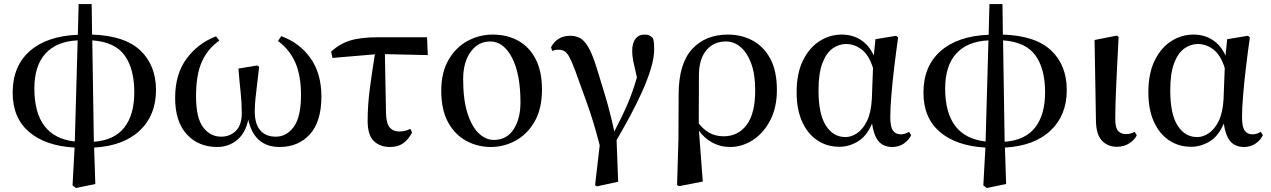

<svg xmlns="http://www.w3.org/2000/svg" viewBox="-20 -715 6320 955"><path d="M352.1 -11.2 366.2 -514.2Q261.2 -509.3 206.1 -448.5Q150.9 -387.7 150.9 -274.9Q150.9 -33.7 352.1 -11.2ZM340.8 207 351.1 19Q205.6 10.7 124.3 -59.1Q43 -128.9 43 -253.9Q43 -386.2 128.4 -461.2Q213.9 -536.1 367.2 -542L371.1 -694.8H436L438 -543Q600.6 -537.6 678.2 -463.9Q755.9 -390.1 755.9 -267.1Q755.9 -141.6 675 -65.4Q594.2 10.7 448.2 19L454.1 200.2L357.9 220.2ZM439 -514.2 446.8 -9.8Q548.8 -17.6 598.4 -80.8Q647.9 -144 647.9 -255.9Q647.9 -373.5 599.6 -439.9Q551.3 -506.3 439 -514.2Z M1060.1 16.1Q966.8 16.1 908.9 -47.1Q851.1 -110.4 851.1 -228Q851.1 -346.7 908.4 -423.8Q965.8 -501 1054.7 -534.2L1070.8 -513.2Q1011.7 -471.2 983.4 -406.5Q955.1 -341.8 955.1 -236.8Q955.1 -128.4 990.5 -81.8Q1025.9 -35.2 1080.1 -35.2Q1123.5 -35.2 1153.1 -64Q1182.6 -92.8 1182.6 -152.8Q1182.6 -204.6 1176.8 -257.3Q1170.9 -310.1 1166 -374L1258.8 -389.2L1269 -382.8Q1265.1 -346.7 1260 -306.2Q1254.9 -265.6 1251 -227.8Q1247.1 -189.9 1247.1 -161.1Q1247.1 -99.6 1273.9 -67.4Q1300.8 -35.2 1352.1 -35.2Q1405.3 -35.2 1441.2 -84Q1477.1 -132.8 1477.1 -243.2Q1477.1 -338.9 1449.2 -403.1Q1421.4 -467.3 1362.8 -511.2L1378.9 -535.2Q1470.2 -502 1524.4 -425.8Q1578.6 -349.6 1578.6 -234.9Q1578.6 -109.9 1521.2 -46.9Q1463.9 16.1 1371.1 16.1Q1244.6 16.1 1214.8 -120.1Q1201.2 -52.7 1158.9 -18.3Q1116.7 16.1 1060.1 16.1Z M1919.9 16.1Q1869.6 16.1 1839.1 -13.7Q1808.6 -43.5 1808.6 -113.8Q1808.6 -193.4 1820.3 -280.5Q1832 -367.7 1844.7 -444.8L1633.8 -426.8L1627 -458Q1668.9 -497.1 1721.7 -513.4Q1774.4 -529.8 1863.8 -529.8H2104L2107.9 -440.9L1894.5 -445.8L1899.9 -153.8Q1901.4 -100.6 1918.5 -80.8Q1935.5 -61 1965.8 -61Q1996.1 -61 2021 -74.2L2029.8 -56.2Q2011.2 -20.5 1985.4 -2.2Q1959.5 16.1 1919.9 16.1Z M2421.9 16.1Q2355.5 16.1 2299.1 -14.4Q2242.7 -44.9 2208.7 -106.9Q2174.8 -168.9 2174.8 -264.2Q2174.8 -355.5 2211.2 -417.7Q2247.6 -480 2305.9 -511.5Q2364.3 -543 2430.7 -543Q2502.9 -543 2558.1 -512.2Q2613.3 -481.4 2644.5 -420.7Q2675.8 -359.9 2675.8 -270Q2675.8 -174.8 2639.6 -111.3Q2603.5 -47.9 2545.4 -15.9Q2487.3 16.1 2421.9 16.1ZM2436 -19Q2500.5 -19 2534.7 -71.8Q2568.8 -124.5 2568.8 -205.1Q2568.8 -347.7 2526.6 -428.2Q2484.4 -508.8 2418 -508.8Q2358.4 -508.8 2321 -457Q2283.7 -405.3 2283.7 -321.8Q2283.7 -217.8 2305.4 -150.9Q2327.1 -84 2361.8 -51.5Q2396.5 -19 2436 -19Z M2939.9 206.1 2962.9 7.8Q2932.1 -112.8 2898.4 -205.1Q2864.7 -297.4 2841.8 -361.8Q2824.2 -408.7 2812 -431.2Q2799.8 -453.6 2787.1 -460.7Q2774.4 -467.8 2754.9 -467.8Q2741.7 -467.8 2726.6 -461.9L2720.7 -480Q2751.5 -537.1 2815.9 -537.1Q2842.8 -537.1 2864.5 -525.9Q2886.2 -514.6 2906 -481Q2925.8 -447.3 2946.8 -380.9Q2965.3 -322.3 2989.7 -240.7Q3014.2 -159.2 3035.6 -61Q3074.2 -134.3 3101.3 -197.3Q3128.4 -260.3 3147.9 -330.1Q3134.8 -385.7 3129.6 -412.1Q3124.5 -438.5 3124.5 -460.9Q3124.5 -501 3140.9 -522Q3157.2 -543 3185.5 -543Q3201.7 -543 3210.7 -538.3Q3219.7 -533.7 3228.5 -523.9Q3231.9 -510.7 3232.9 -498.8Q3233.9 -486.8 3233.9 -471.2Q3233.9 -427.7 3217.5 -373.8Q3201.2 -319.8 3174.1 -259.5Q3147 -199.2 3113.8 -137.7Q3080.6 -76.2 3046.9 -18.1L3054.7 189L2948.7 211.9Z M3347.7 205.1 3354.5 -21 3355.5 -244.1Q3355.5 -396.5 3421.6 -469.7Q3487.8 -543 3600.6 -543Q3668 -543 3723.4 -513.4Q3778.8 -483.9 3811.5 -422.9Q3844.2 -361.8 3844.2 -268.1Q3844.2 -180.2 3811 -116.5Q3777.8 -52.7 3724.6 -18.3Q3671.4 16.1 3611.3 16.1Q3563.5 16.1 3523.4 -5.6Q3483.4 -27.3 3456.5 -64.9L3475.6 188L3357.4 210.9ZM3455.6 -101.1Q3478.5 -70.8 3509 -54Q3539.6 -37.1 3579.6 -37.1Q3650.9 -37.1 3693.6 -93.5Q3736.3 -149.9 3736.3 -266.1Q3736.3 -345.7 3716.3 -399.7Q3696.3 -453.6 3663.3 -481.2Q3630.4 -508.8 3591.3 -508.8Q3529.3 -508.8 3493.2 -464.8Q3457 -420.9 3456.5 -342.8Z M4155.3 15.1Q4093.3 15.1 4045.2 -17.1Q3997.1 -49.3 3969.7 -109.9Q3942.4 -170.4 3942.4 -255.9Q3942.4 -350.1 3973.9 -414.1Q4005.4 -478 4056.4 -510.5Q4107.4 -543 4166.5 -543Q4220.2 -543 4261.2 -516.8Q4302.2 -490.7 4326.2 -439L4334.5 -520L4437.5 -537.1L4447.3 -528.8Q4437 -457 4428 -381.6Q4418.9 -306.2 4413.6 -240.5Q4408.2 -174.8 4408.2 -131.8Q4408.2 -85 4421.4 -65.9Q4434.6 -46.9 4459.5 -46.9Q4473.1 -46.9 4482.4 -50.3Q4491.7 -53.7 4501.5 -59.1L4512.2 -43Q4500.5 -18.1 4475.8 -1Q4451.2 16.1 4418.5 16.1Q4375.5 16.1 4351.3 -10.7Q4327.1 -37.6 4317.4 -100.1Q4290.5 -37.1 4246.3 -11Q4202.1 15.1 4155.3 15.1ZM4322.3 -377Q4301.3 -442.4 4265.4 -469.2Q4229.5 -496.1 4188.5 -496.1Q4151.9 -496.1 4120.6 -473.4Q4089.4 -450.7 4070.3 -400.1Q4051.3 -349.6 4051.3 -265.1Q4051.3 -147.5 4087.9 -90.3Q4124.5 -33.2 4185.5 -33.2Q4213.9 -33.2 4242.7 -52.2Q4271.5 -71.3 4292 -112.5Q4312.5 -153.8 4316.4 -221.2Z M4882.3 -11.2 4896.5 -514.2Q4791.5 -509.3 4736.3 -448.5Q4681.2 -387.7 4681.2 -274.9Q4681.2 -33.7 4882.3 -11.2ZM4871.1 207 4881.3 19Q4735.8 10.7 4654.5 -59.1Q4573.2 -128.9 4573.2 -253.9Q4573.2 -386.2 4658.7 -461.2Q4744.1 -536.1 4897.5 -542L4901.4 -694.8H4966.3L4968.3 -543Q5130.9 -537.6 5208.5 -463.9Q5286.1 -390.1 5286.1 -267.1Q5286.1 -141.6 5205.3 -65.4Q5124.5 10.7 4978.5 19L4984.4 200.2L4888.2 220.2ZM4969.2 -514.2 4977.1 -9.8Q5079.1 -17.6 5128.7 -80.8Q5178.2 -144 5178.2 -255.9Q5178.2 -373.5 5129.9 -439.9Q5081.5 -506.3 4969.2 -514.2Z M5535.2 15.1Q5488.8 15.1 5460.2 -16.4Q5431.6 -47.9 5431.2 -116.2L5424.3 -516.1L5536.1 -538.1L5543.9 -530.8Q5539.1 -439 5535.9 -373.8Q5532.7 -308.6 5530.8 -262.7Q5528.8 -216.8 5528.1 -183.8Q5527.3 -150.9 5527.3 -123Q5527.3 -78.1 5542 -63Q5556.6 -47.9 5580.1 -47.9Q5594.2 -47.9 5604.7 -51.3Q5615.2 -54.7 5624 -59.1L5634.3 -42Q5624.5 -21 5598.1 -2.9Q5571.8 15.1 5535.2 15.1Z M5904.8 15.1Q5842.8 15.1 5794.7 -17.1Q5746.6 -49.3 5719.2 -109.9Q5691.9 -170.4 5691.9 -255.9Q5691.9 -350.1 5723.4 -414.1Q5754.9 -478 5805.9 -510.5Q5856.9 -543 5916 -543Q5969.7 -543 6010.7 -516.8Q6051.8 -490.7 6075.7 -439L6084 -520L6187 -537.1L6196.8 -528.8Q6186.5 -457 6177.5 -381.6Q6168.5 -306.2 6163.1 -240.5Q6157.7 -174.8 6157.7 -131.8Q6157.7 -85 6170.9 -65.9Q6184.1 -46.9 6209 -46.9Q6222.7 -46.9 6231.9 -50.3Q6241.2 -53.7 6251 -59.1L6261.7 -43Q6250 -18.1 6225.3 -1Q6200.7 16.1 6168 16.1Q6125 16.1 6100.8 -10.7Q6076.7 -37.6 6066.9 -100.1Q6040 -37.1 5995.8 -11Q5951.7 15.1 5904.8 15.1ZM6071.8 -377Q6050.8 -442.4 6014.9 -469.2Q5979 -496.1 5938 -496.1Q5901.4 -496.1 5870.1 -473.4Q5838.9 -450.7 5819.8 -400.1Q5800.8 -349.6 5800.8 -265.1Q5800.8 -147.5 5837.4 -90.3Q5874 -33.2 5935.1 -33.2Q5963.4 -33.2 5992.2 -52.2Q6021 -71.3 6041.5 -112.5Q6062 -153.8 6065.9 -221.2Z"/></svg>

Font: Source Han Serif TW SemiBold
Style: Regular
Weight: 600
Designer: Ryoko NISHIZUKA Ë•øÂ°öÊ∂ºÂ≠ê (kana & ideographs); Frank Grie√ühammer (Latin, Greek & Cyrillic); Wenlong ZHANG Âº†ÊñáÈæô 
Foundry: Adobe
Version: Version 2.003;hotconv 1.1.1;makeotfexe 2.6.0